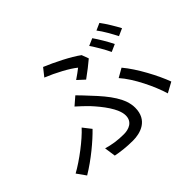

<svg xmlns="http://www.w3.org/2000/svg" viewBox="-165 -1029 1331 1331"><g transform="rotate(-45 500.0 -364.0)"><path d="M481 -539 532 -492C569 -518 626 -563 649 -583L630 -634C571 -678 460 -733 383 -765L337 -707C414 -676 508 -626 551 -590C536 -578 508 -557 481 -539ZM288 -62 300 21C345 30 399 37 463 37C535 37 635 9 635 -114C635 -204 569 -292 475 -391C452 -416 427 -443 402 -468L343 -417C370 -393 401 -364 423 -341C479 -280 551 -190 551 -122C551 -58 496 -39 450 -39C387 -39 339 -47 288 -62ZM865 -24 940 -65C908 -153 833 -296 764 -377L699 -340C768 -263 837 -119 865 -24ZM322 -219 275 -279C219 -217 102 -128 20 -83L67 -17C164 -75 264 -159 322 -219ZM765 -665 712 -642C739 -603 774 -543 793 -502L847 -526C827 -567 791 -628 765 -665ZM875 -705 823 -682C852 -645 884 -587 906 -544L960 -568C941 -605 903 -668 875 -705Z"/></g></svg>

Font: Noto Sans CJK HK
Style: Regular
Weight: 400
Designer: Ryoko NISHIZUKA 西塚涼子 (kana, bopomofo & ideographs); Paul D. Hunt (Latin, Greek & Cyrillic); Sandoll Communications 산돌커뮤니
Foundry: Adobe
Version: Version 2.004;hotconv 1.0.118;makeotfexe 2.5.65603